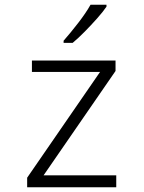

<svg xmlns="http://www.w3.org/2000/svg" viewBox="-20 -786 603 806"><path d="M94 0V-40L400 -484H114V-532H465V-488L163 -50H468V0ZM247 -615Q276 -648 308.5 -690Q341 -732 360 -766H427V-758Q412 -736 387.5 -708.5Q363 -681 336 -653.5Q309 -626 285 -606H247Z"/></svg>

Font: Noto Sans Mono SemiCondensed Light
Style: Regular
Weight: 300
Width: 4
Designer: Monotype Design Team
Foundry: Monotype Imaging Inc.
Version: Version 2.014; ttfautohint (v1.8.4.7-5d5b)